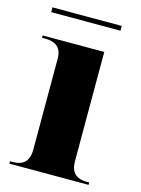

<svg xmlns="http://www.w3.org/2000/svg" viewBox="-103 -717 571 777"><g transform="rotate(15 182.5 -328.0)"><path d="M19 -636H309V-656H19ZM14 0H346V-10H335C301 -10 268 -23 268 -78V-536H10V-526H26C59 -526 93 -513 93 -462V-80C93 -23 60 -10 26 -10H14Z"/></g></svg>

Font: Noto Serif Display ExtraBold
Style: Regular
Weight: 800
Designer: Monotype Design Team
Foundry: Monotype Imaging Inc.
Version: Version 2.009